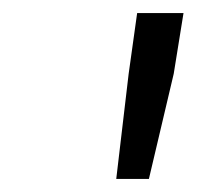

<svg xmlns="http://www.w3.org/2000/svg" viewBox="-20 -757 304 294"><path d="M177 -644 190 -737H261L246 -644L208 -483H158Z"/></svg>

Font: Nebula Sans Book
Style: Regular
Weight: 400
Italic angle: -9°
Designer: Paul D. Hunt for Adobe (as Source Sans)
Foundry: Nebula Entertainment & Broadcasting LLC
Version: Version 1.010